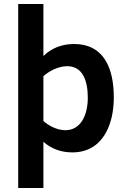

<svg xmlns="http://www.w3.org/2000/svg" viewBox="-20 -747 634 960"><path d="M351 -527C289.7 -527 238.3 -507 197 -467V-727H71V193H197V-38C237 -2.7 285.3 15 342 15C384.7 15 421.5 4 452.5 -18C515.2 -62.5 549 -151.6 549 -260C549 -413 494.4 -527 351 -527ZM307 -96C263.1 -96 220.9 -120.5 197 -142V-366C222.9 -389.7 269.5 -416 316 -416C393.9 -416 419 -343 419 -258C419 -174 385.2 -96 307 -96Z"/></svg>

Font: Fog Sans
Style: Bold
Weight: 700
Foundry: Intel Corporation
Version: Version 1.00